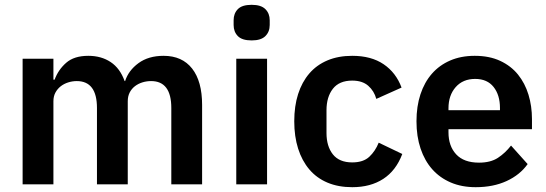

<svg xmlns="http://www.w3.org/2000/svg" viewBox="-20 -766 2270 798"><path d="M74 0V-522H202V-435H207Q222 -476 255 -505Q288 -534 347 -534Q401 -534 440 -508Q479 -482 498 -429H500Q514 -473 555.5 -503.5Q597 -534 660 -534Q737 -534 778.5 -481Q820 -428 820 -330V0H692V-317Q692 -429 608 -429Q589 -429 571.5 -423.5Q554 -418 540.5 -407.5Q527 -397 519 -381.5Q511 -366 511 -345V0H383V-317Q383 -429 299 -429Q281 -429 263.5 -423.5Q246 -418 232.5 -407.5Q219 -397 210.5 -381.5Q202 -366 202 -345V0Z M1026 -598Q986 -598 968.5 -616Q951 -634 951 -662V-682Q951 -710 968.5 -728Q986 -746 1026 -746Q1065 -746 1083 -728Q1101 -710 1101 -682V-662Q1101 -634 1083 -616Q1065 -598 1026 -598ZM962 -522H1090V0H962Z M1444 12Q1386 12 1341 -7Q1296 -26 1265.5 -62Q1235 -98 1219 -148.5Q1203 -199 1203 -262Q1203 -325 1219 -375Q1235 -425 1265.5 -460.5Q1296 -496 1341 -515Q1386 -534 1444 -534Q1523 -534 1574.5 -499Q1626 -464 1649 -402L1544 -355Q1535 -388 1510.5 -409.5Q1486 -431 1444 -431Q1390 -431 1363.5 -397Q1337 -363 1337 -308V-213Q1337 -158 1363.5 -124.5Q1390 -91 1444 -91Q1490 -91 1515 -114.5Q1540 -138 1554 -173L1652 -126Q1626 -57 1573 -22.5Q1520 12 1444 12Z M1957 12Q1899 12 1853.5 -7.5Q1808 -27 1776.5 -62.5Q1745 -98 1728 -148.5Q1711 -199 1711 -262Q1711 -324 1727.5 -374Q1744 -424 1775 -459.5Q1806 -495 1851 -514.5Q1896 -534 1953 -534Q2014 -534 2059 -513Q2104 -492 2133 -456Q2162 -420 2176.5 -372.5Q2191 -325 2191 -271V-229H1844V-216Q1844 -159 1876 -124.5Q1908 -90 1971 -90Q2019 -90 2049.5 -110Q2080 -130 2104 -161L2173 -84Q2141 -39 2085.5 -13.5Q2030 12 1957 12ZM1955 -438Q1904 -438 1874 -404Q1844 -370 1844 -316V-308H2058V-317Q2058 -371 2031.5 -404.5Q2005 -438 1955 -438Z"/></svg>

Font: IBM Plex Sans Arabic SmBld
Style: Regular
Weight: 600
Designer: Mike Abbink, Paul van der Laan, Pieter van Rosmalen, Wael Morcos, Khajak Apelian
Foundry: Bold Monday
Version: Version 1.005